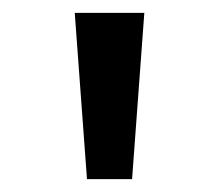

<svg xmlns="http://www.w3.org/2000/svg" viewBox="-20 -749 341 298"><path d="M115 -471 96 -729H204L185 -471Z"/></svg>

Font: Noto Sans Gurmukhi Condensed Medium
Style: Regular
Weight: 500
Width: 3
Designer: Jelle Bosma - Monotype Design Team
Foundry: Monotype Imaging Inc.
Version: Version 2.004; ttfautohint (v1.8.4.7-5d5b)